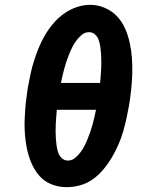

<svg xmlns="http://www.w3.org/2000/svg" viewBox="-20 -766 640 794"><path d="M256 8Q235 8 214.5 3Q194 -2 176 -12Q158 -22 144.5 -37Q131 -52 121 -69.5Q111 -87 104 -106.5Q97 -126 92.5 -146Q88 -166 85.5 -187Q83 -208 82 -229.5Q81 -251 82 -273Q83 -295 84.5 -316.5Q86 -338 89 -359.5Q92 -381 95 -403Q100 -431 106 -459Q112 -487 120.5 -514Q129 -541 140 -568Q151 -595 166 -620.5Q181 -646 200.5 -669Q220 -692 244.5 -709.5Q269 -727 297 -736.5Q325 -746 353 -746Q385 -746 414.5 -733Q444 -720 464.5 -698Q485 -676 497.5 -647.5Q510 -619 516.5 -589Q523 -559 525.5 -527Q528 -495 527 -462Q526 -429 522.5 -396.5Q519 -364 514 -332Q509 -304 503 -276Q497 -248 489 -221Q481 -194 469.5 -167.5Q458 -141 443 -115.5Q428 -90 408.5 -66.5Q389 -43 365 -25.5Q341 -8 312.5 0Q284 8 256 8ZM232 -423H394Q395 -438 396.5 -453Q398 -468 398.5 -483Q399 -498 399 -512.5Q399 -527 398 -542Q397 -557 395 -571.5Q393 -586 388.5 -599.5Q384 -613 373.5 -623Q363 -633 348 -633Q332 -633 319 -622.5Q306 -612 296 -598.5Q286 -585 279 -571Q272 -557 266 -542Q260 -527 255 -512.5Q250 -498 246 -483Q242 -468 238.5 -453Q235 -438 232 -423ZM261 -102Q277 -102 290 -112.5Q303 -123 313 -136.5Q323 -150 330 -164Q337 -178 343 -193Q349 -208 354 -222.5Q359 -237 363 -252Q367 -267 370.5 -282Q374 -297 377 -312H215Q214 -297 212.5 -282Q211 -267 210.5 -252Q210 -237 210 -222.5Q210 -208 211 -193Q212 -178 214 -163.5Q216 -149 220.5 -135.5Q225 -122 235.5 -112Q246 -102 261 -102Z"/></svg>

Font: Iosevka Curly Slab XBdEx
Style: Italic
Weight: 800
Width: 7
Italic angle: -9°
Monospace: yes
Designer: Belleve Invis
Foundry: Belleve Invis
Version: Version 11.1.0; ttfautohint (v1.8.3)